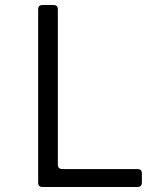

<svg xmlns="http://www.w3.org/2000/svg" viewBox="-20 -750 640 770"><path d="M151 0Q133 0 133 -18V-712Q133 -730 151 -730H194Q212 -730 212 -712V-90Q212 -72 230 -72H531Q549 -72 549 -55V-18Q549 0 531 0Z"/></svg>

Font: Pitagon Sans Mono Light
Style: Regular
Weight: 300
Monospace: yes
Designer: Travis Tran
Foundry: Pitagon
Version: Version 1.001; ttfautohint (v1.8.4.7-5d5b);gftools[0.9.26]